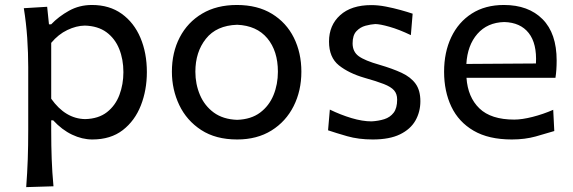

<svg xmlns="http://www.w3.org/2000/svg" viewBox="-20 -560 2348 787"><path d="M87.4 207Q91.8 148.9 93.8 92.8Q95.7 36.6 95.7 -28.3V-284.7Q95.7 -342.8 91.6 -404.3Q87.4 -465.8 77.6 -526.4L173.3 -532.2L180.7 -460.4H189.9Q220.2 -492.2 262.7 -515.9Q305.2 -539.6 356.9 -539.6Q428.7 -539.6 479 -503.4Q529.3 -467.3 555.7 -405Q582 -342.8 582 -264.6Q582 -190.9 557.4 -127.9Q532.7 -64.9 483.2 -26.6Q433.6 11.7 358.4 11.7Q316.9 11.7 275.4 -8.1Q233.9 -27.8 197.8 -66.9H189.9V-24.4Q189.9 37.6 191.9 91.6Q193.8 145.5 199.2 203.6ZM329.1 -71.8Q383.8 -73.2 418.5 -100.3Q453.1 -127.4 469.5 -170.9Q485.8 -214.4 485.8 -264.2Q485.8 -316.9 468.5 -359.6Q451.2 -402.3 416.3 -428Q381.3 -453.6 327.6 -455.1Q293 -454.6 256.1 -437Q219.2 -419.4 189.9 -384.3V-155.3Q248 -73.2 329.1 -71.8Z M952.1 11.7Q864.3 11.7 804.7 -27.1Q745.1 -65.9 714.8 -129.4Q684.6 -192.9 684.6 -266.1Q684.6 -345.2 716.8 -407Q749 -468.8 808.6 -504.2Q868.2 -539.6 950.7 -539.6Q1035.6 -539.6 1094.7 -503.4Q1153.8 -467.3 1184.6 -405.3Q1215.3 -343.3 1215.3 -266.1Q1215.3 -188 1183.6 -125Q1151.9 -62 1092.8 -25.1Q1033.7 11.7 952.1 11.7ZM952.1 -68.8Q1009.3 -70.8 1046.1 -98.4Q1083 -126 1101.1 -170.2Q1119.1 -214.4 1119.1 -266.1Q1119.1 -351.1 1075.7 -403.1Q1032.2 -455.1 952.1 -458.5Q867.2 -455.6 824 -401.1Q780.8 -346.7 780.8 -266.1Q780.8 -215.3 799.6 -170.9Q818.4 -126.5 856.4 -98.6Q894.5 -70.8 952.1 -68.8Z M1507.8 11.7Q1449.7 11.7 1403.1 -1.7Q1356.4 -15.1 1324.7 -25.9L1332 -110.8Q1376 -89.4 1420.9 -75.9Q1465.8 -62.5 1502.9 -62.5Q1531.2 -64 1555.2 -71.5Q1579.1 -79.1 1593.5 -97.9Q1607.9 -116.7 1607.9 -151.9Q1607.9 -175.3 1595.2 -189.7Q1582.5 -204.1 1553.2 -215.6Q1523.9 -227.1 1473.6 -241.2Q1409.7 -259.8 1369.1 -292.2Q1328.6 -324.7 1328.6 -389.6Q1328.6 -456.5 1374.3 -497.8Q1419.9 -539.1 1502 -539.1Q1530.3 -539.1 1561.8 -533Q1593.3 -526.9 1622.3 -518.8Q1651.4 -510.7 1671.4 -503.9L1664.1 -416Q1616.2 -439 1576.7 -450.2Q1537.1 -461.4 1518.1 -461.4Q1500 -460.4 1478.3 -454.6Q1456.5 -448.7 1440.9 -432.1Q1425.3 -415.5 1425.3 -382.3Q1425.3 -348.1 1450.2 -329.8Q1475.1 -311.5 1535.6 -294.4Q1588.9 -278.8 1626.2 -261.5Q1663.6 -244.1 1683.3 -217Q1703.1 -189.9 1703.1 -145Q1703.1 -101.6 1682.9 -65.9Q1662.6 -30.3 1619.6 -9.3Q1576.7 11.7 1507.8 11.7Z M2078.1 11.7Q1982.9 11.7 1921.4 -24.2Q1859.9 -60.1 1830.1 -122.8Q1800.3 -185.5 1800.3 -266.1Q1800.3 -345.7 1829.6 -407.5Q1858.9 -469.2 1913.8 -504.4Q1968.8 -539.6 2045.4 -539.6Q2146 -539.6 2203.9 -481.4Q2261.7 -423.3 2261.7 -312Q2261.7 -272.5 2256.8 -241.2H1892.1Q1897.5 -161.6 1945.1 -115.7Q1992.7 -69.8 2087.9 -69.8Q2119.6 -69.8 2162.8 -80.8Q2206.1 -91.8 2247.6 -109.9L2252 -22.9Q2220.7 -13.2 2176 -0.7Q2131.3 11.7 2078.1 11.7ZM2176.8 -299.8Q2181.2 -381.3 2147.2 -424.6Q2113.3 -467.8 2046.9 -469.7Q1977.5 -467.8 1936.8 -421.1Q1896 -374.5 1891.6 -297.9Z"/></svg>

Font: Pinar DS1 Medium
Style: Regular
Weight: 500
Designer: Amin Abedi
Version: Version 3.000